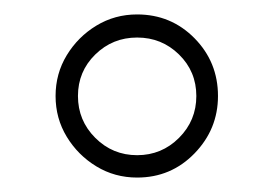

<svg xmlns="http://www.w3.org/2000/svg" viewBox="-20 -824 380 266"><path d="M170 -578Q139 -578 113.5 -593.5Q88 -609 72.5 -634.5Q57 -660 57 -691Q57 -722 72.5 -747.5Q88 -773 113.5 -788.5Q139 -804 170 -804Q217 -804 249.5 -771Q282 -738 282 -691Q282 -645 249.5 -611.5Q217 -578 170 -578ZM170 -609Q204 -609 228 -633Q252 -657 252 -691Q252 -725 228 -748.5Q204 -772 170 -772Q136 -772 112 -748.5Q88 -725 88 -691Q88 -657 112 -633Q136 -609 170 -609Z"/></svg>

Font: Zen Kaku Gothic New Light
Style: Regular
Weight: 300
Designer: Yoshimichi Ohira
Foundry: Positype
Version: Version 1.002